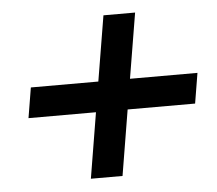

<svg xmlns="http://www.w3.org/2000/svg" viewBox="-42 -612 650 574"><g transform="rotate(-5 283.5 -325.5)"><path d="M208.3 -83.3 240.8 -280H38.3L53.3 -370.8H255.8L288.3 -566.7H383.3L350.8 -370.8H553.3L538.3 -280H335.8L303.3 -83.3Z"/></g></svg>

Font: Familjen Grotesk Medium
Style: Italic
Weight: 500
Italic angle: -9.46201°
Designer: Anders Wikstroem, Jonas Baeckman, Matilda Gysing, Kristian Moeller
Foundry: Familjen STHLM AB
Version: Version 2.002; ttfautohint (v1.8.4.7-5d5b)